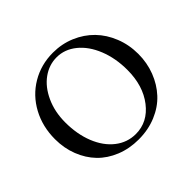

<svg xmlns="http://www.w3.org/2000/svg" viewBox="-160 -873 1084 1084"><g transform="rotate(-45 382.0 -331.5)"><path d="M378.9 13.2Q304.7 13.2 242.2 -12.2Q179.7 -37.6 136.7 -82Q93.8 -126.5 69.6 -188.5Q45.4 -250.5 45.4 -322.3Q45.4 -422.4 89.1 -503.4Q132.8 -584.5 210.2 -630.4Q287.6 -676.3 382.8 -676.3Q453.6 -676.3 515.9 -649.9Q578.1 -623.5 622.8 -577.6Q667.5 -531.7 693.1 -467.5Q718.8 -403.3 718.8 -330.1Q718.8 -259.3 694.6 -196.5Q670.4 -133.8 627.2 -87.2Q584 -40.5 519.8 -13.7Q455.6 13.2 378.9 13.2ZM389.2 -20Q484.4 -20 547.9 -102.1Q611.3 -184.1 611.3 -310.1Q611.3 -403.3 580.6 -480Q549.8 -556.6 496.3 -599.9Q442.9 -643.1 378.9 -643.1Q318.4 -643.1 267.1 -606.2Q215.8 -569.3 184.6 -501.2Q153.3 -433.1 153.3 -348.1Q153.3 -254.4 183.3 -179.4Q213.4 -104.5 267.3 -62.3Q321.3 -20 389.2 -20Z"/></g></svg>

Font: Elstob 10pt
Style: Regular
Weight: 400
Designer: Peter S. Baker
Version: Version 1.015